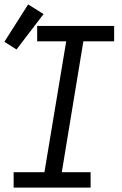

<svg xmlns="http://www.w3.org/2000/svg" viewBox="-36 -853 556 873"><path d="M26 0V-70H166L265 -665H133V-735H483V-665H343L245 -70H376V0ZM39 -628 -16 -663 92 -833 162 -789Z"/></svg>

Font: Iosevka Slab Oblique
Style: Regular
Weight: 400
Italic angle: -9°
Monospace: yes
Designer: Belleve Invis
Foundry: Belleve Invis
Version: Version 11.1.1; ttfautohint (v1.8.3)